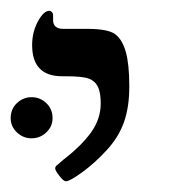

<svg xmlns="http://www.w3.org/2000/svg" viewBox="-35 -607 317 358"><path d="M206.1 -445.8Q206.1 -407.7 196.3 -379.6Q186.5 -351.6 164.3 -327.4Q142.1 -303.2 118.7 -286.1Q95.2 -269 87.9 -269Q83.5 -269 75.7 -279.1Q67.9 -289.1 67.9 -293Q67.9 -296.9 72.3 -299.8L83 -309.1Q116.7 -335 134.8 -360.1Q152.8 -385.3 152.8 -414.1Q152.8 -434.6 147.5 -445.3Q142.1 -456.1 130.6 -460.4Q119.1 -464.8 87.9 -464.8H81.1Q24.9 -464.8 24.9 -522.9Q24.9 -546.9 35.6 -566.9Q46.4 -586.9 57.1 -586.9Q59.6 -586.9 61.8 -584.5Q64 -582 64 -579.1V-569.8Q64 -553.2 83 -553.2H127Q166 -553.2 179.4 -543.5Q192.9 -533.7 199.5 -510.5Q206.1 -487.3 206.1 -445.8ZM-15.1 -386.7Q-15.1 -403.8 -3.4 -414.8Q8.3 -425.8 23.9 -425.8Q39.6 -425.8 51.3 -414.8Q63 -403.8 63 -386.7Q63 -371.1 51.3 -360.1Q39.6 -349.1 23.9 -349.1Q8.3 -349.1 -3.4 -360.1Q-15.1 -371.1 -15.1 -386.7Z"/></svg>

Font: Tinos
Style: Regular
Weight: 400
Designer: Steve Matteson
Foundry: Monotype Imaging Inc.
Version: Version 1.23